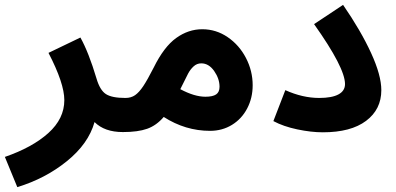

<svg xmlns="http://www.w3.org/2000/svg" viewBox="-55 -537 1624 788"><path d="M530 -67Q530 -35 508.5 -15Q487 5 449 5Q374 5 333 -36Q308 53 219.5 124.5Q131 196 16 231L-35 107Q78 68 143.5 9Q209 -50 209 -126Q209 -195 144 -320L275 -383Q309 -322 341 -215Q355 -167 379.5 -151Q404 -135 459 -135Q495 -135 512.5 -116.5Q530 -98 530 -67Z M982 -187Q982 -135 959.5 -92Q937 -49 897 -24.5Q857 0 807 0Q706 0 617 -57Q587 -22 549 -8.5Q511 5 450 5L460 -135Q483 -135 499.5 -146.5Q516 -158 533 -183.5Q550 -209 576 -260Q618 -345 668 -381Q718 -417 775 -417Q832 -417 879.5 -384.5Q927 -352 954.5 -299Q982 -246 982 -187ZM846 -181Q846 -214 824 -245.5Q802 -277 771 -277Q753 -277 739.5 -264.5Q726 -252 717 -235Q708 -218 685 -171Q743 -140 788 -140Q818 -140 832 -149.5Q846 -159 846 -181Z M1116 -167Q1187 -135 1255 -135Q1307 -135 1334 -149.5Q1361 -164 1361 -192Q1361 -259 1234 -438L1353 -517Q1426 -411 1468 -319.5Q1510 -228 1510 -167Q1510 -88 1447.5 -41Q1385 6 1270 6Q1222 6 1165 -6Q1108 -18 1067 -40Z"/></svg>

Font: Noto Sans Arabic
Style: Bold
Weight: 700
Designer: Nadine Chahine
Foundry: Monotype Imaging Inc.
Version: Version 1.001